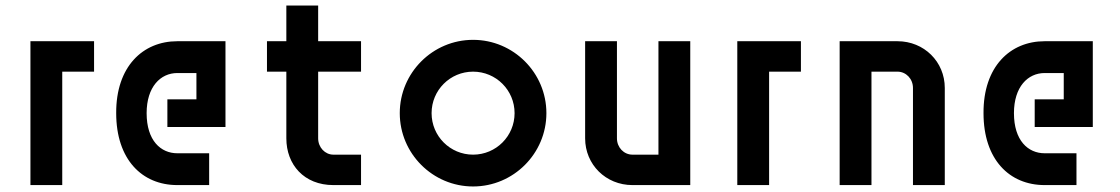

<svg xmlns="http://www.w3.org/2000/svg" viewBox="-20 -669 4050 694"><path d="M320 -410V-520H90V0H205V-410Z M400 -260C400 -93 493 0 621 0H736V-115H621C561 -115 510 -161 510 -260C510 -355 560 -405 621 -405H690V-310H585V-210H795V-520H621C496 -520 399 -428 400 -260Z M945 -520V-410H1015V-169C1015 -74 1079 0 1185 0H1285V-110H1185C1155 -110 1130 -136 1130 -169V-410H1285V-520H1130V-649H1015V-520Z M1690 -110C1607 -110 1540 -177 1540 -260C1540 -343 1607 -410 1690 -410C1773 -410 1840 -343 1840 -260C1840 -177 1773 -110 1690 -110ZM1425 -260C1425 -114 1544 5 1690 5C1836 5 1955 -114 1955 -260C1955 -406 1836 -525 1690 -525C1544 -525 1425 -406 1425 -260Z M2475 -520H2360V-110H2266C2235 -110 2210 -136 2210 -169V-520H2095V-169C2095 -74 2170 0 2266 0H2475Z M2875 -410V-520H2645V0H2760V-410Z M3015 0H3130V-410H3224C3255 -410 3280 -384 3280 -351V0H3395V-351C3395 -446 3320 -520 3224 -520H3015Z M3535 -260C3535 -93 3628 0 3756 0H3871V-115H3756C3696 -115 3645 -161 3645 -260C3645 -355 3695 -405 3756 -405H3825V-310H3720V-210H3930V-520H3756C3631 -520 3534 -428 3535 -260Z"/></svg>

Font: Grotesk 03
Style: Bold
Weight: 500
Designer: Frank Adebiaye, contributions by Jérémy Landes, Ariel Martín Pérez
Foundry: Velvetyne Type Foundry
Version: Version 3.000;Glyphs 3.1.2 (3150)